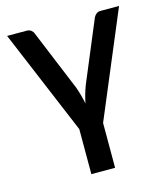

<svg xmlns="http://www.w3.org/2000/svg" viewBox="-104 -590 727 840"><g transform="rotate(-15 260.0 -170.0)"><path d="M313.5 -33.5V169.5H206V-34.5L6.5 -510H94.5Q107 -510 115 -503.8Q123 -497.5 126 -489L239.5 -214Q253.5 -175 261 -136Q265 -155.5 270.5 -174.8Q276 -194 283.5 -214L398.5 -489Q402.5 -497.5 410.2 -503.8Q418 -510 429 -510H513.5Z"/></g></svg>

Font: Lato SemiBold
Style: Regular
Weight: 600
Designer: Lukasz Dziedzic with Adam Twardoch and Botio Nikoltchev
Foundry: tyPoland Lukasz Dziedzic
Version: Version 2.015; 2015-08-06; http://www.latofonts.com/